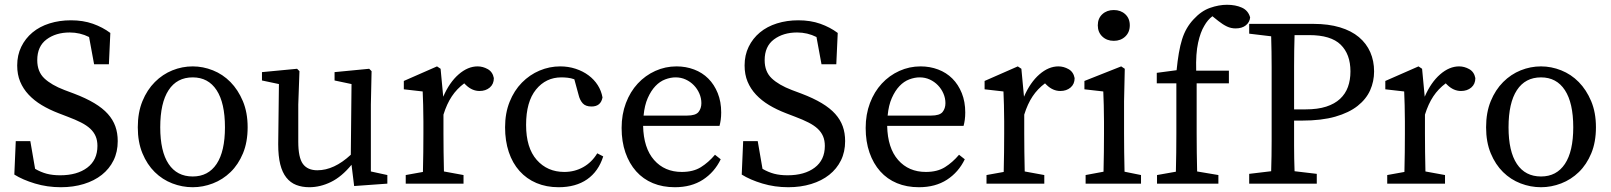

<svg xmlns="http://www.w3.org/2000/svg" viewBox="-20 -769 6747 804"><path d="M290 -377Q340 -358 375 -337Q410 -316 431.5 -292Q453 -268 463 -240Q473 -212 473 -178Q473 -133 455.5 -97.5Q438 -62 406.5 -37Q375 -12 331 1.5Q287 15 235 15Q178 15 126.5 -0.5Q75 -16 40 -38L46 -178H107L127 -62Q151 -48 175.5 -41.5Q200 -35 232 -35Q303 -35 345.5 -67Q388 -99 388 -158Q388 -181 380.5 -198.5Q373 -216 358 -230Q343 -244 319.5 -256Q296 -268 264 -280L225 -295Q186 -310 154.5 -329Q123 -348 100 -372.5Q77 -397 64.5 -427Q52 -457 52 -495Q52 -538 69 -573Q86 -608 116 -633Q146 -658 187.5 -671Q229 -684 277 -684Q328 -684 369 -669.5Q410 -655 442 -631L436 -500H374L353 -614Q315 -633 272 -633Q214 -633 175 -604Q136 -575 136 -517Q136 -469 165.5 -441Q195 -413 250 -392Z M787 -445Q721 -445 686 -391.5Q651 -338 651 -236Q651 -135 686 -82.5Q721 -30 787 -30Q852 -30 887 -82.5Q922 -135 922 -236Q922 -338 887 -391.5Q852 -445 787 -445ZM787 -491Q830 -491 871.5 -474.5Q913 -458 945 -425.5Q977 -393 997 -345.5Q1017 -298 1017 -236Q1017 -174 997.5 -127Q978 -80 945.5 -48.5Q913 -17 871.5 -1Q830 15 787 15Q743 15 701.5 -1Q660 -17 628 -48.5Q596 -80 576.5 -127Q557 -174 557 -236Q557 -298 576.5 -345.5Q596 -393 628.5 -425.5Q661 -458 702 -474.5Q743 -491 787 -491Z M1602 -36V0L1463 10L1452 -79Q1411 -29 1366 -7Q1321 15 1275 15Q1245 15 1220.5 5.5Q1196 -4 1179 -25.5Q1162 -47 1153.5 -81Q1145 -115 1145 -165L1148 -417L1077 -432V-467L1224 -481L1234 -471L1229 -331V-176Q1229 -109 1248.5 -82.5Q1268 -56 1309 -56Q1379 -56 1449 -121L1452 -417L1381 -432V-467L1526 -481L1536 -471L1533 -331V-51Z M1836 -364Q1862 -424 1900.5 -457.5Q1939 -491 1980 -491Q2002 -491 2022.5 -479.5Q2043 -468 2048 -442Q2048 -417 2031 -402.5Q2014 -388 1988 -388Q1957 -388 1931 -413L1924 -420Q1893 -397 1872 -365.5Q1851 -334 1837 -289V-210Q1837 -177 1837.5 -133Q1838 -89 1839 -51L1921 -36V0H1679V-36L1751 -49Q1752 -87 1752.5 -131.5Q1753 -176 1753 -210V-261Q1753 -302 1752 -329Q1751 -356 1750 -386L1671 -395V-430L1810 -491L1825 -481Z M2506 -114Q2486 -51 2438.5 -18Q2391 15 2319 15Q2268 15 2226.5 -2.5Q2185 -20 2155.5 -53Q2126 -86 2110.5 -132.5Q2095 -179 2095 -236Q2095 -295 2114 -342.5Q2133 -390 2165.5 -423Q2198 -456 2239.5 -473.5Q2281 -491 2326 -491Q2360 -491 2390.5 -481Q2421 -471 2444.5 -453.5Q2468 -436 2483 -412.5Q2498 -389 2503 -361Q2496 -323 2457 -323Q2432 -323 2420 -336.5Q2408 -350 2403 -371L2385 -437Q2371 -442 2357 -443.5Q2343 -445 2331 -445Q2266 -445 2224.5 -394Q2183 -343 2183 -246Q2183 -150 2227.5 -99.5Q2272 -49 2343 -49Q2386 -49 2422 -69Q2458 -89 2481 -127Z M2857 -285Q2893 -285 2905 -300Q2917 -315 2917 -337Q2917 -358 2908.5 -377.5Q2900 -397 2885.5 -412Q2871 -427 2851.5 -436Q2832 -445 2809 -445Q2788 -445 2765.5 -436.5Q2743 -428 2724.5 -408.5Q2706 -389 2692.5 -358.5Q2679 -328 2675 -285ZM2673 -242Q2675 -149 2719 -99Q2763 -49 2835 -49Q2883 -49 2915 -69Q2947 -89 2974 -121L2998 -102Q2972 -48 2923.5 -16.5Q2875 15 2806 15Q2755 15 2714 -2Q2673 -19 2644 -51.5Q2615 -84 2599 -130Q2583 -176 2583 -233Q2583 -290 2601 -337.5Q2619 -385 2650.5 -419Q2682 -453 2724 -472Q2766 -491 2813 -491Q2852 -491 2886.5 -478Q2921 -465 2946 -440Q2971 -415 2985.5 -379Q3000 -343 3000 -298Q3000 -281 2998 -267Q2996 -253 2993 -242Z M3336 -377Q3386 -358 3421 -337Q3456 -316 3477.5 -292Q3499 -268 3509 -240Q3519 -212 3519 -178Q3519 -133 3501.5 -97.5Q3484 -62 3452.5 -37Q3421 -12 3377 1.5Q3333 15 3281 15Q3224 15 3172.5 -0.5Q3121 -16 3086 -38L3092 -178H3153L3173 -62Q3197 -48 3221.5 -41.5Q3246 -35 3278 -35Q3349 -35 3391.5 -67Q3434 -99 3434 -158Q3434 -181 3426.5 -198.5Q3419 -216 3404 -230Q3389 -244 3365.5 -256Q3342 -268 3310 -280L3271 -295Q3232 -310 3200.5 -329Q3169 -348 3146 -372.5Q3123 -397 3110.5 -427Q3098 -457 3098 -495Q3098 -538 3115 -573Q3132 -608 3162 -633Q3192 -658 3233.5 -671Q3275 -684 3323 -684Q3374 -684 3415 -669.5Q3456 -655 3488 -631L3482 -500H3420L3399 -614Q3361 -633 3318 -633Q3260 -633 3221 -604Q3182 -575 3182 -517Q3182 -469 3211.5 -441Q3241 -413 3296 -392Z M3879 -285Q3915 -285 3927 -300Q3939 -315 3939 -337Q3939 -358 3930.5 -377.5Q3922 -397 3907.5 -412Q3893 -427 3873.5 -436Q3854 -445 3831 -445Q3810 -445 3787.5 -436.5Q3765 -428 3746.5 -408.5Q3728 -389 3714.5 -358.5Q3701 -328 3697 -285ZM3695 -242Q3697 -149 3741 -99Q3785 -49 3857 -49Q3905 -49 3937 -69Q3969 -89 3996 -121L4020 -102Q3994 -48 3945.5 -16.5Q3897 15 3828 15Q3777 15 3736 -2Q3695 -19 3666 -51.5Q3637 -84 3621 -130Q3605 -176 3605 -233Q3605 -290 3623 -337.5Q3641 -385 3672.5 -419Q3704 -453 3746 -472Q3788 -491 3835 -491Q3874 -491 3908.5 -478Q3943 -465 3968 -440Q3993 -415 4007.5 -379Q4022 -343 4022 -298Q4022 -281 4020 -267Q4018 -253 4015 -242Z M4268 -364Q4294 -424 4332.5 -457.5Q4371 -491 4412 -491Q4434 -491 4454.5 -479.5Q4475 -468 4480 -442Q4480 -417 4463 -402.5Q4446 -388 4420 -388Q4389 -388 4363 -413L4356 -420Q4325 -397 4304 -365.5Q4283 -334 4269 -289V-210Q4269 -177 4269.5 -133Q4270 -89 4271 -51L4353 -36V0H4111V-36L4183 -49Q4184 -87 4184.5 -131.5Q4185 -176 4185 -210V-261Q4185 -302 4184 -329Q4183 -356 4182 -386L4103 -395V-430L4242 -491L4257 -481Z M4644 -598Q4615 -598 4596 -616Q4577 -634 4577 -663Q4577 -692 4596 -709.5Q4615 -727 4644 -727Q4673 -727 4692 -709.5Q4711 -692 4711 -663Q4711 -634 4692 -616Q4673 -598 4644 -598ZM4758 -36V0H4526V-36L4601 -50Q4602 -88 4602.5 -132.5Q4603 -177 4603 -210V-260Q4603 -301 4602 -328.5Q4601 -356 4600 -386L4521 -395V-430L4675 -491L4690 -481L4687 -345V-210Q4687 -177 4687.5 -132.5Q4688 -88 4689 -50Z M4907 -475Q4911 -515 4916.5 -547Q4922 -579 4930 -604.5Q4938 -630 4950 -650.5Q4962 -671 4978 -688Q5010 -723 5047 -736Q5084 -749 5118 -749Q5154 -749 5180.5 -737Q5207 -725 5215 -696Q5213 -676 5197 -663Q5181 -650 5154 -650Q5135 -650 5118 -658Q5101 -666 5082 -681L5057 -701Q5037 -686 5023 -661Q5007 -635 4997 -590Q4987 -545 4989 -473H5126V-420H4991V-210Q4991 -170 4991.5 -130.5Q4992 -91 4993 -51L5082 -36V0H4825V-36L4904 -50Q4905 -90 4905.5 -130Q4906 -170 4906 -210V-420H4824V-464Z M5401 -622Q5399 -557 5399 -491.5Q5399 -426 5399 -359V-311H5447Q5498 -311 5533.5 -322.5Q5569 -334 5591.5 -355Q5614 -376 5624.5 -405Q5635 -434 5635 -470Q5635 -542 5594 -582Q5553 -622 5462 -622ZM5399 -264Q5399 -211 5399 -158.5Q5399 -106 5401 -52L5494 -41V0H5211V-41L5303 -52Q5305 -115 5305 -179.5Q5305 -244 5305 -310V-359Q5305 -424 5305 -488Q5305 -552 5303 -617L5211 -628V-669H5480Q5543 -669 5591 -654.5Q5639 -640 5670.5 -613.5Q5702 -587 5718 -550.5Q5734 -514 5734 -470Q5734 -428 5717.5 -391Q5701 -354 5665 -325.5Q5629 -297 5571.5 -280.5Q5514 -264 5432 -264Z M5946 -364Q5972 -424 6010.5 -457.5Q6049 -491 6090 -491Q6112 -491 6132.5 -479.5Q6153 -468 6158 -442Q6158 -417 6141 -402.5Q6124 -388 6098 -388Q6067 -388 6041 -413L6034 -420Q6003 -397 5982 -365.5Q5961 -334 5947 -289V-210Q5947 -177 5947.5 -133Q5948 -89 5949 -51L6031 -36V0H5789V-36L5861 -49Q5862 -87 5862.5 -131.5Q5863 -176 5863 -210V-261Q5863 -302 5862 -329Q5861 -356 5860 -386L5781 -395V-430L5920 -491L5935 -481Z M6433 -445Q6367 -445 6332 -391.5Q6297 -338 6297 -236Q6297 -135 6332 -82.5Q6367 -30 6433 -30Q6498 -30 6533 -82.5Q6568 -135 6568 -236Q6568 -338 6533 -391.5Q6498 -445 6433 -445ZM6433 -491Q6476 -491 6517.5 -474.5Q6559 -458 6591 -425.5Q6623 -393 6643 -345.5Q6663 -298 6663 -236Q6663 -174 6643.5 -127Q6624 -80 6591.5 -48.5Q6559 -17 6517.5 -1Q6476 15 6433 15Q6389 15 6347.5 -1Q6306 -17 6274 -48.5Q6242 -80 6222.5 -127Q6203 -174 6203 -236Q6203 -298 6222.5 -345.5Q6242 -393 6274.5 -425.5Q6307 -458 6348 -474.5Q6389 -491 6433 -491Z"/></svg>

Font: SourceSerifPro
Style: Book
Weight: 400
Designer: Frank Grießhammer
Foundry: Adobe Systems Incorporated
Version: Version 1.014;PS Version 1.0;hotconv 1.0.73;makeotf.lib2.5.5